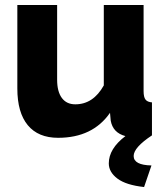

<svg xmlns="http://www.w3.org/2000/svg" viewBox="-20 -545 667 773"><path d="M591.8 0Q518.1 48.8 518.1 83Q518.1 119.6 589.8 121.1L560.1 208Q487.8 200.2 452.9 174.1Q418 147.9 418 112.8Q418 53.7 484.9 2.9Q434.6 -10.3 425.8 -59.1L422.9 -90.8Q353 9.8 213.9 9.8Q133.8 9.8 91.8 -41Q49.8 -91.8 49.8 -189V-524.9H210V-224.1Q210 -176.3 229 -150.6Q248 -125 283.2 -125Q355.5 -125 397.9 -201.2V-524.9H558.1V-178.2Q558.1 -154.3 565.7 -144.3Q573.2 -134.3 591.8 -132.8Z"/></svg>

Font: Raleway-v4020 ExtraBold
Style: Regular
Weight: 800
Designer: Matt McInerney, Pablo Impallari, Rodrigo Fuenzalida
Foundry: Matt McInerney, Pablo Impallari, Rodrigo Fuenzalida
Version: Version 4.020;PS 004.020;hotconv 1.0.88;makeotf.lib2.5.64775